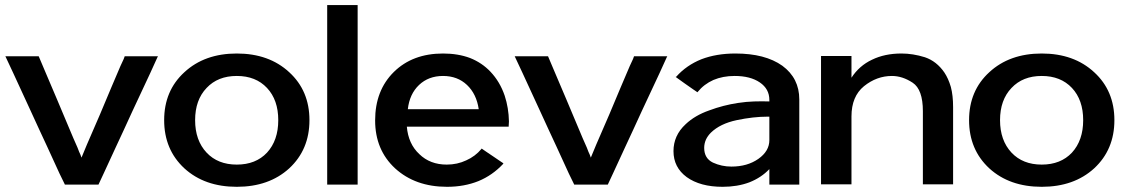

<svg xmlns="http://www.w3.org/2000/svg" viewBox="-20 -720 4403 751"><path d="M234.4 2Q234.4 2 251 2Q267.6 2 290 2Q316.4 2 340.8 2Q365.2 2 365.2 2Q365.2 2 384.8 -40Q404.3 -82 432.6 -143.6Q448.2 -176.8 464.8 -212.9Q481.4 -249 498 -285.2Q537.1 -369.1 567.4 -433.6Q596.7 -498 596.7 -498Q596.7 -498 597.7 -499Q597.7 -500 597.7 -500Q597.7 -500 581.1 -500Q564.5 -500 543 -500Q516.6 -500 492.2 -500Q467.8 -500 467.8 -500Q467.8 -500 463.9 -489.3Q459 -479.5 451.2 -461.9Q437.5 -428.7 415 -377Q393.6 -325.2 371.1 -272.5Q342.8 -206.1 320.3 -155.3Q298.8 -103.5 298.8 -103.5Q298.8 -103.5 294.9 -114.3Q290 -124 283.2 -142.6Q268.6 -174.8 247.1 -226.6Q225.6 -278.3 203.1 -331.1Q174.8 -396.5 153.3 -448.2Q131.8 -499 131.8 -499Q131.8 -499 131.8 -499Q130.9 -500 130.9 -500Q130.9 -500 114.3 -500Q97.7 -500 76.2 -500Q49.8 -500 25.4 -500Q1 -500 1 -500Q1 -500 31.2 -435.5Q60.5 -371.1 99.6 -287.1Q116.2 -251 132.8 -214.8Q149.4 -178.7 165 -145.5Q193.4 -84 212.9 -41Q233.4 1 233.4 1Q233.4 1 233.4 2Q234.4 2 234.4 2Z M622.1 -250Q622.1 -134.8 701.2 -61.5Q780.3 10.7 906.2 10.7Q1032.2 10.7 1111.3 -61.5Q1190.4 -134.8 1190.4 -250Q1190.4 -365.2 1111.3 -437.5Q1032.2 -510.7 906.2 -510.7Q780.3 -510.7 701.2 -437.5Q622.1 -365.2 622.1 -250ZM743.2 -250Q743.2 -329.1 788.1 -376Q832 -422.9 906.2 -422.9Q980.5 -422.9 1024.4 -376Q1068.4 -329.1 1068.4 -250Q1068.4 -170.9 1024.4 -123Q980.5 -76.2 906.2 -76.2Q832 -76.2 788.1 -123Q743.2 -170.9 743.2 -250Z M1378.9 2Q1378.9 2 1378.9 -10.7Q1378.9 -22.5 1378.9 -44.9Q1378.9 -85 1378.9 -152.3Q1378.9 -220.7 1378.9 -296.9Q1378.9 -346.7 1378.9 -397.5Q1378.9 -448.2 1378.9 -495.1Q1378.9 -581.1 1378.9 -640.6Q1378.9 -700.2 1378.9 -700.2Q1378.9 -700.2 1356.4 -700.2Q1335 -700.2 1310.5 -700.2Q1290 -700.2 1275.4 -700.2Q1259.8 -700.2 1259.8 -700.2Q1259.8 -700.2 1259.8 -687.5Q1259.8 -675.8 1259.8 -653.3Q1259.8 -612.3 1259.8 -544.9Q1259.8 -477.5 1259.8 -401.4Q1259.8 -351.6 1259.8 -300.8Q1259.8 -250 1259.8 -203.1Q1259.8 -116.2 1259.8 -57.6Q1259.8 2 1259.8 2Q1259.8 2 1282.2 2Q1303.7 2 1328.1 2Q1348.6 2 1363.3 2Q1378.9 2 1378.9 2Z M1728.5 10.7Q1795.9 10.7 1851.6 -11.7Q1906.2 -34.2 1948.2 -79.1Q1948.2 -79.1 1948.2 -80.1Q1949.2 -81.1 1949.2 -81.1Q1949.2 -81.1 1937.5 -88.9Q1926.8 -95.7 1913.1 -105.5Q1895.5 -117.2 1879.9 -127.9Q1864.3 -138.7 1864.3 -138.7Q1864.3 -138.7 1863.3 -138.7Q1863.3 -137.7 1863.3 -137.7Q1838.9 -108.4 1803.7 -92.8Q1768.6 -76.2 1727.5 -76.2Q1662.1 -76.2 1620.1 -117.2Q1577.1 -157.2 1571.3 -224.6Q1571.3 -224.6 1581.1 -224.6Q1591.8 -224.6 1609.4 -224.6Q1642.6 -224.6 1694.3 -224.6Q1747.1 -224.6 1799.8 -224.6Q1866.2 -224.6 1918 -224.6Q1969.7 -224.6 1969.7 -224.6Q1969.7 -224.6 1969.7 -225.6Q1969.7 -226.6 1969.7 -226.6Q1970.7 -236.3 1970.7 -245.1Q1969.7 -297.9 1954.1 -345.7Q1935.5 -400.4 1898.4 -439.5Q1865.2 -474.6 1818.4 -493.2Q1771.5 -510.7 1712.9 -510.7Q1593.8 -510.7 1520.5 -438.5Q1447.3 -366.2 1447.3 -249Q1447.3 -133.8 1525.4 -61.5Q1604.5 10.7 1728.5 10.7ZM1575.2 -293Q1582 -352.5 1619.1 -387.7Q1656.2 -422.9 1712.9 -422.9Q1769.5 -422.9 1806.6 -387.7Q1843.8 -352.5 1852.5 -293Q1852.5 -293 1817.4 -293Q1781.2 -293 1734.4 -293Q1677.7 -293 1626 -293Q1575.2 -293 1575.2 -293Z M2226.6 2Q2226.6 2 2243.2 2Q2259.8 2 2282.2 2Q2308.6 2 2333 2Q2357.4 2 2357.4 2Q2357.4 2 2377 -40Q2396.5 -82 2424.8 -143.6Q2440.4 -176.8 2457 -212.9Q2473.6 -249 2490.2 -285.2Q2529.3 -369.1 2559.6 -433.6Q2588.9 -498 2588.9 -498Q2588.9 -498 2589.8 -499Q2589.8 -500 2589.8 -500Q2589.8 -500 2573.2 -500Q2556.6 -500 2535.2 -500Q2508.8 -500 2484.4 -500Q2460 -500 2460 -500Q2460 -500 2456.1 -489.3Q2451.2 -479.5 2443.4 -461.9Q2429.7 -428.7 2407.2 -377Q2385.7 -325.2 2363.3 -272.5Q2335 -206.1 2312.5 -155.3Q2291 -103.5 2291 -103.5Q2291 -103.5 2287.1 -114.3Q2282.2 -124 2275.4 -142.6Q2260.7 -174.8 2239.3 -226.6Q2217.8 -278.3 2195.3 -331.1Q2167 -396.5 2145.5 -448.2Q2124 -499 2124 -499Q2124 -499 2124 -499Q2123 -500 2123 -500Q2123 -500 2106.4 -500Q2089.8 -500 2068.4 -500Q2042 -500 2017.6 -500Q1993.2 -500 1993.2 -500Q1993.2 -500 2023.4 -435.5Q2052.7 -371.1 2091.8 -287.1Q2108.4 -251 2125 -214.8Q2141.6 -178.7 2157.2 -145.5Q2185.5 -84 2205.1 -41Q2225.6 1 2225.6 1Q2225.6 1 2225.6 2Q2226.6 2 2226.6 2Z M2614.3 -128.9Q2614.3 -65.4 2666 -27.3Q2718.8 10.7 2806.6 10.7Q2864.3 10.7 2911.1 -6.8Q2958 -25.4 2989.3 -58.6Q2989.3 -58.6 2989.3 -28.3Q2989.3 2 2989.3 2Q2989.3 2 3010.7 2Q3032.2 2 3056.6 2Q3076.2 2 3091.8 2Q3106.4 2 3106.4 2Q3106.4 2 3106.4 -41Q3106.4 -84 3106.4 -139.6Q3106.4 -183.6 3106.4 -227.5Q3106.4 -270.5 3106.4 -298.8Q3106.4 -313.5 3106.4 -322.3Q3106.4 -331.1 3106.4 -331.1Q3106.4 -414.1 3040 -462.9Q2972.7 -510.7 2856.4 -510.7Q2782.2 -510.7 2723.6 -488.3Q2665 -464.8 2625 -419.9Q2625 -419.9 2624 -419.9Q2623 -418.9 2623 -418.9Q2623 -418.9 2633.8 -411.1Q2643.6 -404.3 2658.2 -393.6Q2674.8 -381.8 2690.4 -371.1Q2706.1 -360.4 2706.1 -360.4Q2706.1 -360.4 2707 -359.4Q2708 -359.4 2708 -359.4Q2708 -359.4 2708 -359.4Q2709 -360.4 2709 -360.4Q2733.4 -390.6 2770.5 -407.2Q2807.6 -422.9 2853.5 -422.9Q2915 -422.9 2952.1 -397.5Q2989.3 -372.1 2989.3 -329.1Q2989.3 -329.1 2989.3 -326.2Q2989.3 -323.2 2989.3 -323.2Q2960.9 -324.2 2929.7 -323.2Q2899.4 -322.3 2867.2 -317.4Q2808.6 -308.6 2753.9 -288.1Q2698.2 -268.6 2662.1 -234.4Q2637.7 -211.9 2626 -185.5Q2614.3 -159.2 2614.3 -128.9ZM2734.4 -141.6Q2734.4 -158.2 2741.2 -173.8Q2748 -188.5 2760.7 -201.2Q2796.9 -236.3 2861.3 -250Q2926.8 -263.7 2982.4 -263.7Q2984.4 -263.7 2985.4 -263.7Q2987.3 -263.7 2989.3 -263.7Q2989.3 -263.7 2989.3 -217.8Q2989.3 -171.9 2989.3 -171.9Q2989.3 -128.9 2946.3 -98.6Q2903.3 -68.4 2840.8 -68.4Q2802.7 -68.4 2768.6 -84Q2734.4 -100.6 2734.4 -141.6Z M3310.5 -416Q3310.5 -416 3310.5 -459Q3310.5 -501 3310.5 -501Q3310.5 -501 3288.1 -501Q3266.6 -501 3242.2 -501Q3221.7 -501 3207 -501Q3191.4 -501 3191.4 -501Q3191.4 -501 3191.4 -436.5Q3191.4 -371.1 3191.4 -287.1Q3191.4 -220.7 3191.4 -155.3Q3191.4 -89.8 3191.4 -47.9Q3191.4 -25.4 3191.4 -11.7Q3191.4 1 3191.4 1Q3191.4 1 3213.9 1Q3235.4 1 3259.8 1Q3280.3 1 3294.9 1Q3310.5 1 3310.5 1Q3310.5 1 3310.5 -33.2Q3310.5 -68.4 3310.5 -112.3Q3310.5 -167 3310.5 -215.8Q3310.5 -264.6 3310.5 -264.6Q3310.5 -342.8 3359.4 -382.8Q3409.2 -422.9 3468.8 -422.9Q3509.8 -422.9 3549.8 -396.5Q3589.8 -370.1 3589.8 -285.2Q3589.8 -285.2 3589.8 -248Q3589.8 -210.9 3589.8 -163.1Q3589.8 -104.5 3589.8 -51.8Q3589.8 1 3589.8 1Q3589.8 1 3605.5 1Q3620.1 1 3639.6 1Q3665 1 3686.5 1Q3708 1 3708 1Q3708 1 3708 -54.7Q3708 -110.4 3708 -172.9Q3708 -222.7 3708 -261.7Q3708 -300.8 3708 -300.8Q3708 -346.7 3699.2 -379.9Q3689.5 -413.1 3673.8 -436.5Q3643.6 -480.5 3597.7 -496.1Q3550.8 -510.7 3505.9 -510.7Q3440.4 -510.7 3390.6 -486.3Q3340.8 -462.9 3310.5 -416Z M3770.5 -250Q3770.5 -134.8 3849.6 -61.5Q3928.7 10.7 4054.7 10.7Q4180.7 10.7 4259.8 -61.5Q4338.9 -134.8 4338.9 -250Q4338.9 -365.2 4259.8 -437.5Q4180.7 -510.7 4054.7 -510.7Q3928.7 -510.7 3849.6 -437.5Q3770.5 -365.2 3770.5 -250ZM3891.6 -250Q3891.6 -329.1 3936.5 -376Q3980.5 -422.9 4054.7 -422.9Q4128.9 -422.9 4172.9 -376Q4216.8 -329.1 4216.8 -250Q4216.8 -170.9 4172.9 -123Q4128.9 -76.2 4054.7 -76.2Q3980.5 -76.2 3936.5 -123Q3891.6 -170.9 3891.6 -250Z"/></svg>

Font: umazing
Style: Display
Weight: 400
Designer: umazing